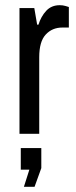

<svg xmlns="http://www.w3.org/2000/svg" viewBox="-20 -515 291 739"><path d="M245 -488V-409H220Q181 -409 156 -382Q131 -355 131 -295V0H55V-484H112L123 -420H128Q138 -452 158 -473.5Q178 -495 210 -495Q222 -495 232 -492Q242 -489 245 -488ZM72 204 93 138H60V55H139V132L113 204Z"/></svg>

Font: Pragati Narrow
Style: Regular
Weight: 400
Designer: Hector Gatti, Marcela Romero, Pablo Cosgaya and Nicolas Silva
Foundry: Omnibus-Type
Version: Version 1.010; ttfautohint (v1.3)